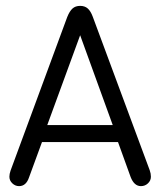

<svg xmlns="http://www.w3.org/2000/svg" viewBox="-20 -625 546 654"><path d="M382 -141 425 -22Q437 9 460 9Q474 9 484 -0.5Q494 -10 494 -23Q494 -34 490 -45L296 -568Q289 -587 279 -596Q269 -605 253 -605Q237 -605 227 -596Q217 -587 209 -567L16 -44Q14 -38 13 -33Q12 -28 12 -23Q12 -10 22 -0.5Q32 9 45 9Q69 9 79 -21L123 -141ZM364 -199H141L253 -505Z"/></svg>

Font: Beiruti
Style: Regular
Weight: 400
Version: Version 1.00